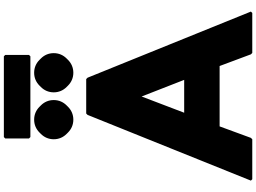

<svg xmlns="http://www.w3.org/2000/svg" viewBox="-182 -1106 1295 970"><g transform="rotate(-90 465.0 -620.5)"><path d="M258 -1248 251 -1241V-1121L258 -1114H666L673 -1121V-1241L666 -1248ZM583 -1095C557 -1095 535 -1085 518 -1068L511 -1061C494 -1044 484 -1022 484 -996C484 -970 494 -948 511 -931L518 -924C535 -907 557 -897 583 -897C609 -897 631 -907 648 -924L655 -931C672 -948 682 -970 682 -996C682 -1022 672 -1044 655 -1061L648 -1068C631 -1085 609 -1095 583 -1095ZM346 -1095C320 -1095 298 -1085 281 -1068L274 -1061C257 -1044 247 -1022 247 -996C247 -970 257 -948 274 -931L281 -924C298 -907 320 -897 346 -897C372 -897 394 -907 411 -924L418 -931C435 -948 445 -970 445 -996C445 -1022 435 -1044 418 -1061L411 -1068C394 -1085 372 -1095 346 -1095ZM558 -825 551 -832H377L370 -825L38 0L45 7H247L254 0L312 -158H617L676 0L683 7H885L892 0ZM547 -337H381L463 -552Z"/></g></svg>

Font: Hussar Woodtype
Style: Blk
Weight: 900
Foundry: Cannot Into Space Fonts
Version: Version 1.07